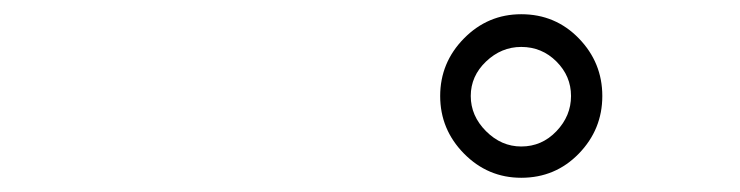

<svg xmlns="http://www.w3.org/2000/svg" viewBox="-20 -771 1040 270"><path d="M713 -521Q666 -521 632.5 -555Q599 -589 599 -636Q599 -683 632.5 -717Q666 -751 713 -751Q761 -751 794 -717Q827 -683 827 -636Q827 -589 794 -555Q761 -521 713 -521ZM713 -565Q742 -565 762.5 -586.5Q783 -608 783 -636Q783 -664 762.5 -684.5Q742 -705 713 -705Q685 -705 663.5 -684.5Q642 -664 642 -636Q642 -608 663.5 -586.5Q685 -565 713 -565Z"/></svg>

Font: Source Han Sans & Saira Hybrid
Style: Regular
Weight: 400
Designer: Ryoko NISHIZUKA 西塚涼子 (kana & ideographs); Paul D. Hunt (Latin, Greek & Cyrillic); Wenlong ZHANG 张文龙 (bopomofo); Sandoll 
Foundry: Adobe Systems Incorporated
Version: Version 1.00;August 2, 2021;FontCreator 13.0.0.2675 64-bit